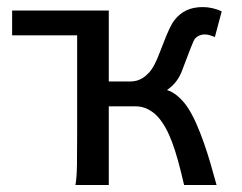

<svg xmlns="http://www.w3.org/2000/svg" viewBox="-20 -528 692 548"><path d="M290.5 -295.4H351.6Q359.9 -295.4 369.1 -297.6Q378.4 -299.8 387.7 -305.7Q397 -311.5 405.8 -321.3Q414.6 -331.1 422.4 -346.7Q428.7 -359.4 435.5 -377L449.2 -412.1Q456.1 -429.7 463.4 -445.6Q470.7 -461.4 478.5 -471.2Q492.7 -489.3 512.2 -498.5Q531.7 -507.8 559.1 -507.8Q573.2 -507.8 587.4 -504.4Q601.6 -501 612.8 -495.6L593.3 -422.4Q587.4 -424.8 579.8 -427.2Q572.3 -429.7 564 -429.7Q554.7 -429.7 545.7 -425Q536.6 -420.4 532.2 -410.2Q525.4 -394.5 516.6 -371.1Q507.8 -347.7 498 -322.3Q491.2 -305.7 480.7 -293Q470.2 -280.3 456.5 -271Q471.7 -266.6 487.1 -253.7Q502.4 -240.7 515.1 -222.2Q528.3 -202.1 539.8 -176.3Q551.3 -150.4 561.5 -121.3Q571.8 -92.3 580.8 -61.3Q589.8 -30.3 598.1 0H505.4Q496.6 -38.6 488.3 -68.6Q480 -98.6 471.2 -122.1Q462.4 -145.5 452.9 -162.6Q443.4 -179.7 432.1 -192.9Q419.9 -207 403.1 -215.8Q386.2 -224.6 366.2 -224.6H290.5V0H195.3Q199.2 -20.5 199.7 -59.3Q200.2 -98.1 200.2 -148.9V-427.2H14.6V-498H290.5Z"/></svg>

Font: Andika CyrE
Style: Regular
Weight: 400
Designer: Victor Gaultney, Annie Olsen, Julie Remington, Don Collingsworth, Eric Hays, Becca Hirsbrunner
Foundry: SIL International
Version: Version 5.000